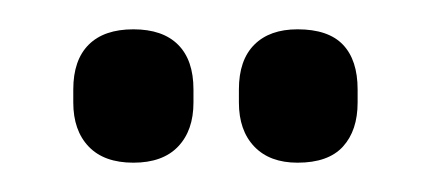

<svg xmlns="http://www.w3.org/2000/svg" viewBox="-20 -689 294 131"><path d="M71 -578Q51 -578 40.5 -589Q30 -600 30 -619V-628Q30 -648 40.5 -658.5Q51 -669 71 -669Q91 -669 101.5 -658.5Q112 -648 112 -628V-619Q112 -600 101.5 -589Q91 -578 71 -578ZM183 -578Q164 -578 153.5 -589Q143 -600 143 -619V-628Q143 -648 153.5 -658.5Q164 -669 183 -669Q204 -669 214 -658.5Q224 -648 224 -628V-619Q224 -600 214 -589Q204 -578 183 -578Z"/></svg>

Font: Sofia Sans Extra Condensed
Style: Regular
Weight: 400
Designer: Botio Nikoltchev, Ani Petrova
Foundry: lettersoup
Version: Version 4.101